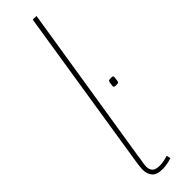

<svg xmlns="http://www.w3.org/2000/svg" viewBox="-264 -730 729 729"><g transform="rotate(-45 100.5 -365.0)"><path d="M136 -740H156L53 -93Q51 -76 48.5 -63.5Q46 -51 46 -40Q46 -26 54 -16.5Q62 -7 86 -7Q104 -7 130 -15L134 1Q108 10 83 10Q53 10 40.5 -4.5Q28 -19 28 -43Q28 -50 29 -58.5Q30 -67 31 -74ZM173 -356Q174 -369 177 -371.5Q180 -374 190 -374Q199 -374 200.5 -371Q202 -368 200 -358Q199 -345 196.5 -342.5Q194 -340 184 -340Q175 -340 173 -343Q171 -346 173 -356Z"/></g></svg>

Font: Georama SemiCondensed Thin
Style: Italic
Weight: 100
Width: 4
Italic angle: -9°
Designer: Jean-Baptiste Levee
Foundry: Production Type
Version: Version 1.000